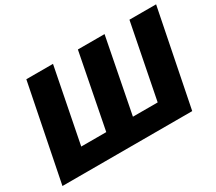

<svg xmlns="http://www.w3.org/2000/svg" viewBox="-128 -958 1366 1216"><g transform="rotate(-30 555.0 -350.0)"><path d="M432 -157 538 -700H733L627 -157H808L915 -700H1110L970 0H21L161 -700H356L249 -157Z"/></g></svg>

Font: Montserrat ExtraBold
Style: Italic
Weight: 800
Italic angle: -11.3°
Designer: Julieta Ulanovsky
Foundry: Julieta Ulanovsky
Version: Version 9.000; ttfautohint (v1.8.4.7-5d5b)